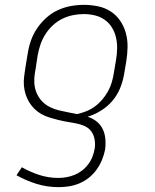

<svg xmlns="http://www.w3.org/2000/svg" viewBox="-20 -558 640 791"><path d="M222 213Q174 213 130.5 199.5Q87 186 48 164L70 131Q103 150 141 162.5Q179 175 220 175Q237 175 254 172Q271 169 287 162.5Q303 156 317.5 145Q332 134 343 119.5Q354 105 360.5 88.5Q367 72 370 55Q373 37 370 18Q367 -1 357 -15.5Q347 -30 330 -38Q313 -46 294.5 -49.5Q276 -53 257.5 -56Q239 -59 221 -63.5Q203 -68 185 -73.5Q167 -79 151.5 -87.5Q136 -96 123 -108.5Q110 -121 100.5 -136.5Q91 -152 85.5 -169.5Q80 -187 78.5 -205.5Q77 -224 79.5 -243.5Q82 -263 85 -282L94 -336Q98 -363 107 -389.5Q116 -416 132 -440Q148 -464 170 -484Q192 -504 218 -516Q244 -528 271 -533Q298 -538 326 -538Q355 -538 384 -532Q413 -526 436.5 -510.5Q460 -495 475.5 -472Q491 -449 498.5 -421.5Q506 -394 505.5 -364Q505 -334 500 -304L491 -251Q486 -222 474.5 -194Q463 -166 443 -142.5Q423 -119 396.5 -102.5Q370 -86 341 -77Q361 -71 377.5 -58Q394 -45 403 -26.5Q412 -8 414 14Q416 36 413 58Q409 79 400.5 100Q392 121 378.5 140Q365 159 347 173.5Q329 188 308 197Q287 206 265 209.5Q243 213 222 213ZM297 -88Q316 -92 335 -99.5Q354 -107 371 -119.5Q388 -132 401.5 -148Q415 -164 425 -182Q435 -200 440.5 -219Q446 -238 449 -257L458 -311Q462 -334 462.5 -357.5Q463 -381 458 -403Q453 -425 441.5 -444Q430 -463 412 -476Q394 -489 371.5 -494.5Q349 -500 326 -500Q303 -500 280.5 -495.5Q258 -491 236.5 -480.5Q215 -470 197 -453Q179 -436 166.5 -416Q154 -396 146.5 -374Q139 -352 135 -329L127 -276Q123 -257 121.5 -237.5Q120 -218 123.5 -199.5Q127 -181 136 -164.5Q145 -148 158 -136Q171 -124 187.5 -116Q204 -108 222.5 -103.5Q241 -99 259.5 -95.5Q278 -92 297 -88Z"/></svg>

Font: Iosevka Curly Slab XLtEx
Style: Italic
Weight: 200
Width: 7
Italic angle: -9°
Monospace: yes
Designer: Belleve Invis
Foundry: Belleve Invis
Version: Version 11.1.0; ttfautohint (v1.8.3)